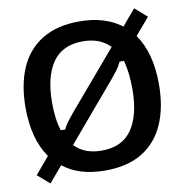

<svg xmlns="http://www.w3.org/2000/svg" viewBox="-79 -752 820 854"><g transform="rotate(-10 331.0 -325.5)"><path d="M331.7 11.7Q213.3 11.7 141.7 -45.8L80.8 25.8L26.7 -20.8L90.8 -96.7Q30 -182.5 30 -325Q30 -428.3 62.9 -503.8Q95.8 -579.2 162.9 -620.4Q230 -661.7 331.7 -661.7Q390.8 -661.7 438.3 -647.1Q485.8 -632.5 521.7 -605L582.5 -676.7L636.7 -629.2L571.7 -553.3Q632.5 -467.5 632.5 -325Q632.5 -222.5 599.6 -146.7Q566.7 -70.8 500 -29.6Q433.3 11.7 331.7 11.7ZM166.7 -199.2H186.7Q196.7 -219.2 208.8 -235Q220.8 -250.8 233.3 -265.8L454.2 -525Q409.2 -571.7 331.7 -571.7Q238.3 -571.7 194.2 -507.1Q150 -442.5 150 -325Q150 -290.8 153.8 -260Q157.5 -229.2 166.7 -199.2ZM331.7 -78.3Q424.2 -78.3 468.3 -142.9Q512.5 -207.5 512.5 -325Q512.5 -359.2 509.2 -390.4Q505.8 -421.7 497.5 -454.2H477.5Q466.7 -431.7 454.2 -415.4Q441.7 -399.2 429.2 -384.2L209.2 -125Q253.3 -78.3 331.7 -78.3Z"/></g></svg>

Font: Familjen Grotesk GF Medium
Style: Regular
Weight: 500
Designer: Anders Wikstroem, Jonas Baeckman, Matilda Gysing, Kristian Moeller
Foundry: Familjen STHLM AB
Version: Version 2.000; Beta; Release 4; Build 6